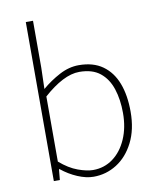

<svg xmlns="http://www.w3.org/2000/svg" viewBox="-89 -863 770 944"><g transform="rotate(-10 296.5 -390.5)"><path d="M302 13Q265 13 222.5 -5Q180 -23 143 -53H140L135 0H105V-794H141V-560L138 -454Q179 -489 227 -514.5Q275 -540 324 -540Q396 -540 443 -506.5Q490 -473 513 -413Q536 -353 536 -271Q536 -182 503.5 -118Q471 -54 418 -20.5Q365 13 302 13ZM305 -20Q361 -20 404.5 -52Q448 -84 473 -141Q498 -198 498 -271Q498 -338 480.5 -391.5Q463 -445 424.5 -476Q386 -507 321 -507Q281 -507 235.5 -483.5Q190 -460 141 -416V-91Q186 -52 230 -36Q274 -20 305 -20Z"/></g></svg>

Font: Noto Sans HK Thin Thin
Style: Regular
Weight: 250
Version: Version 2.004-H2;hotconv 1.0.118;makeotfexe 2.5.65603